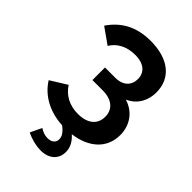

<svg xmlns="http://www.w3.org/2000/svg" viewBox="-264 -824 1133 1133"><g transform="rotate(45 302.5 -257.5)"><path d="M567 -196C567 -277 521 -343 442 -367C510 -397 540 -459 540 -524C540 -646 448 -716 301 -716C176 -716 97 -664 43 -585L142 -515C170 -562 222 -593 295 -593C370 -593 407 -556 407 -503C407 -451 372 -414 307 -414H221V-309H306C388 -309 428 -268 428 -209C428 -148 385 -107 301 -107C230 -107 175 -138 142 -190L39 -126C88 -47 177 1 283 6C313 28 330 51 330 76C330 105 309 121 275 121C253 121 233 113 212 100L178 171C219 191 262 201 298 201C372 201 411 158 411 102C411 61 391 30 361 3C483 -13 567 -82 567 -196Z"/></g></svg>

Font: FIGSv2-sans-serif
Style: Bold
Weight: 700
Designer: Matt McInerney, Pablo Impallari, Rodrigo Fuenzalida,Mirko Velimirovic
Foundry: Matt McInerney, Pablo Impallari, Rodrigo Fuenzalida
Version: Version 4.021;hotconv 1.0.109;makeotfexe 2.5.65596